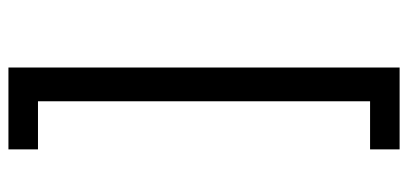

<svg xmlns="http://www.w3.org/2000/svg" viewBox="-276 -556 967 455"><g transform="rotate(90 207.5 -328.5)"><path d="M140 -792H334V-722H220V65H334V135H140Z"/></g></svg>

Font: telugu15
Style: Book
Weight: 400
Designer: Jelle Bosma - Monotype Design Team
Foundry: Monotype Imaging Inc.
Version: Version 2.003